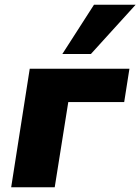

<svg xmlns="http://www.w3.org/2000/svg" viewBox="-20 -787 590 807"><path d="M27 0 105 -498H524L502 -358H267L210 0ZM242 -560 375 -767H550L362 -560Z"/></svg>

Font: Nunito Sans 10pt Black
Style: Italic
Weight: 900
Italic angle: -9°
Designer: Vernon Adams
Foundry: Vernon Adams
Version: Version 3.101;gftools[0.9.27]